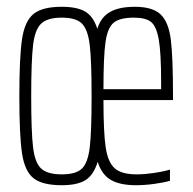

<svg xmlns="http://www.w3.org/2000/svg" viewBox="-20 -538 568 566"><path d="M490 -243H285Q285 -148 291.5 -104Q298 -60 318 -42Q338 -24 383 -24Q406 -24 433.5 -28Q461 -32 481 -38V-5Q464 0 435.5 4Q407 8 381 8Q334 8 307 -7.5Q280 -23 268 -61Q256 -22 232 -7Q208 8 162 8Q105 8 79 -12.5Q53 -33 45 -85.5Q37 -138 37 -254Q37 -370 45 -423Q53 -476 79 -497Q105 -518 162 -518Q207 -518 231 -504Q255 -490 267 -453Q277 -487 304 -502.5Q331 -518 377 -518Q430 -518 453.5 -495.5Q477 -473 483.5 -421.5Q490 -370 490 -256ZM250 -254Q250 -360 244.5 -405.5Q239 -451 221.5 -468.5Q204 -486 162 -486Q120 -486 101.5 -468.5Q83 -451 77.5 -405Q72 -359 72 -254Q72 -149 77.5 -103.5Q83 -58 101.5 -41Q120 -24 162 -24Q204 -24 221.5 -41Q239 -58 244.5 -103Q250 -148 250 -254ZM285 -275H455V-296Q455 -382 448 -421.5Q441 -461 425 -473.5Q409 -486 375 -486Q333 -486 315 -471Q297 -456 291 -414Q285 -372 285 -275Z"/></svg>

Font: Saira Ultra Condensed Thin
Style: Regular
Weight: 100
Width: 1
Designer: Hector Gatti with collaboration of the Omnibus-Type team
Foundry: Omnibus-Type
Version: Version 1.001; ttfautohint (v1.8)